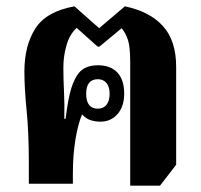

<svg xmlns="http://www.w3.org/2000/svg" viewBox="-20 -580 633 606"><path d="M391 6V-382Q391 -432 384 -453.5Q377 -475 364 -491L294 -433H288L222 -492Q200 -472 190 -437.5Q180 -403 180 -367Q180 -330 182 -291.5Q184 -253 183 -205H187Q195 -270 205 -301.5Q215 -333 229 -350Q249 -374 289 -374Q329 -374 350.5 -351Q372 -328 372 -285Q372 -244 351 -220Q330 -196 297 -196Q281 -196 266.5 -200.5Q252 -205 239 -219Q226 -188 218 -139Q210 -90 210 -32V0H71V-67Q71 -161 64 -231.5Q57 -302 57 -354Q57 -436 91.5 -490Q126 -544 215 -560L293 -491L374 -560Q452 -544 494 -498Q536 -452 536 -369V-60L485 6ZM289 -237Q306 -237 316 -249Q326 -261 326 -284Q326 -306 316 -318Q306 -330 289 -330Q252 -330 252 -284Q252 -237 289 -237Z"/></svg>

Font: Noto Serif Thai Condensed ExtraBold
Style: Regular
Weight: 800
Width: 3
Designer: Monotype Design Team
Foundry: Monotype Imaging Inc.
Version: Version 2.002; ttfautohint (v1.8.4.7-5d5b)